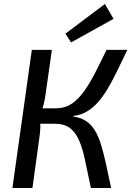

<svg xmlns="http://www.w3.org/2000/svg" viewBox="-20 -939 656 959"><path d="M616 -690Q589 -633 565 -584Q541 -535 517.5 -495.5Q494 -456 468.5 -427.5Q443 -399 413 -381.5Q383 -364 346 -360L345 -357Q383 -352 409 -335Q435 -318 453 -289Q471 -260 484 -218.5Q497 -177 509 -122Q521 -67 535 0H434Q417 -80 404.5 -140Q392 -200 374 -240Q356 -280 328 -300.5Q300 -321 253 -321L260 -398Q303 -398 336 -419.5Q369 -441 397.5 -480Q426 -519 453.5 -572Q481 -625 512 -690ZM239 -690 209 -477Q205 -444 197.5 -416Q190 -388 178 -359Q182 -331 181.5 -305Q181 -279 176 -246L142 0H42L139 -690ZM300 -398 289 -321H158L168 -398ZM504 -919 547 -845 335 -727 307 -771Z"/></svg>

Font: Exo 2 Medium
Style: Italic
Weight: 500
Italic angle: -8°
Designer: Natanael Gama
Foundry: Natanael Gama
Version: Version 2.010